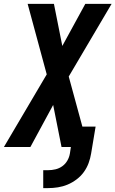

<svg xmlns="http://www.w3.org/2000/svg" viewBox="-42 -755 593 986"><path d="M180 211V119H205Q224 119 243 114.5Q262 110 278 98.5Q294 87 304 69.5Q314 52 317 33L322 0H274L231 -216L114 0H-22L198 -373L100 -735H235L278 -519L396 -735H531L311 -362L381 -105H449L426 33Q422 58 413 82.5Q404 107 388.5 128.5Q373 150 351 166.5Q329 183 305 193Q281 203 255.5 207Q230 211 205 211Z"/></svg>

Font: Iosevka SS04 Extrabold
Style: Italic
Weight: 800
Italic angle: -9°
Monospace: yes
Designer: Belleve Invis
Foundry: Belleve Invis
Version: Version 19.0.0; ttfautohint (v1.8.4)